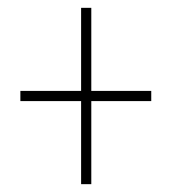

<svg xmlns="http://www.w3.org/2000/svg" viewBox="-20 -588 439 490"><path d="M187 -118H213V-330H366V-356H213V-568H187V-356H32V-330H187Z"/></svg>

Font: Noto Sans Kannada ExtraCondensed Thin
Style: Regular
Weight: 100
Width: 2
Designer: Jelle Bosma - Monotype Design Team
Foundry: Monotype Imaging Inc.
Version: Version 2.005